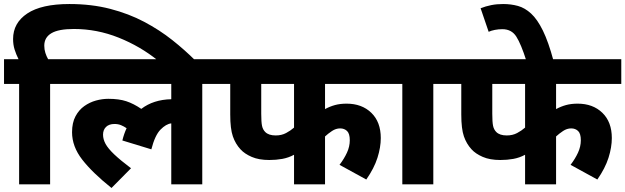

<svg xmlns="http://www.w3.org/2000/svg" viewBox="-20 -916 3107 954"><path d="M75 -499H0V-622H72Q60 -646 52.5 -670Q45 -694 45 -722Q45 -802 115.5 -849Q186 -896 325 -896Q435 -896 527.5 -872Q620 -848 696.5 -807.5Q773 -767 836 -717Q899 -667 951 -615H765Q677 -686 569.5 -729Q462 -772 347 -772Q271 -772 235.5 -751Q200 -730 200 -689Q200 -670 205.5 -653Q211 -636 219 -622H320V-499H229V0H75Z M305 -499V-622H1075V-499H985V0H831V-303Q805 -300 777.5 -272Q750 -244 732 -174L588 -218Q596 -251 609 -279Q596 -288 581.5 -294Q567 -300 549 -300Q522 -300 507 -285.5Q492 -271 492 -247Q492 -224 504.5 -201Q517 -178 547.5 -149Q578 -120 631 -80L534 18Q439 -58 388.5 -123Q338 -188 338 -259Q338 -306 355 -338Q372 -370 399 -389Q426 -408 457 -416.5Q488 -425 518 -425Q571 -425 607.5 -413Q644 -401 682 -375Q742 -421 831 -423V-499Z M1595 -499V-374Q1619 -387 1644.5 -394Q1670 -401 1702 -401Q1778 -401 1825 -355.5Q1872 -310 1872 -230Q1872 -184 1855.5 -132Q1839 -80 1800 -24L1667 -97Q1690 -127 1704 -157.5Q1718 -188 1718 -219Q1718 -252 1704.5 -265Q1691 -278 1670 -278Q1649 -278 1629.5 -265Q1610 -252 1595 -238V0H1441V-147Q1413 -132 1382.5 -126.5Q1352 -121 1318 -121Q1266 -121 1230.5 -136.5Q1195 -152 1175 -174Q1150 -201 1137 -238.5Q1124 -276 1124 -347V-499H1061V-622H1919V-499ZM1278 -499V-351Q1278 -309 1282 -290.5Q1286 -272 1298 -260Q1315 -243 1350 -243Q1379 -243 1401.5 -255Q1424 -267 1441 -282V-499Z M2133 -499V0H1979V-499H1904V-622H2224V-499Z M2743 -499V-374Q2767 -387 2792.5 -394Q2818 -401 2850 -401Q2926 -401 2973 -355.5Q3020 -310 3020 -230Q3020 -184 3003.5 -132Q2987 -80 2948 -24L2815 -97Q2838 -127 2852 -157.5Q2866 -188 2866 -219Q2866 -252 2852.5 -265Q2839 -278 2818 -278Q2797 -278 2777.5 -265Q2758 -252 2743 -238V0H2589V-147Q2561 -132 2530.5 -126.5Q2500 -121 2466 -121Q2414 -121 2378.5 -136.5Q2343 -152 2323 -174Q2298 -201 2285 -238.5Q2272 -276 2272 -347V-499H2209V-622H3067V-499ZM2426 -499V-351Q2426 -309 2430 -290.5Q2434 -272 2446 -260Q2463 -243 2498 -243Q2527 -243 2549.5 -255Q2572 -267 2589 -282V-499Z M2595 -615Q2569 -697 2545.5 -734Q2522 -771 2476 -771Q2457 -771 2439 -767.5Q2421 -764 2408 -758L2368 -875Q2393 -885 2420.5 -890.5Q2448 -896 2480 -896Q2519 -896 2553.5 -886.5Q2588 -877 2619 -848.5Q2650 -820 2677.5 -764Q2705 -708 2730 -615Z"/></svg>

Font: Noto Sans ExtraBold
Style: Italic
Weight: 800
Italic angle: -12°
Designer: Monotype Design Team
Foundry: Monotype Imaging Inc.
Version: Version 2.013; ttfautohint (v1.8.4.7-5d5b)